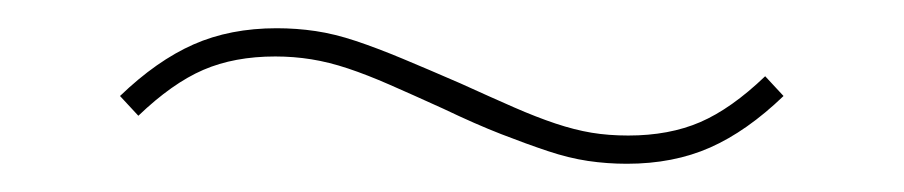

<svg xmlns="http://www.w3.org/2000/svg" viewBox="-20 -372 640 136"><path d="M424 -256Q410 -256 396.5 -258Q383 -260 368 -265Q353 -270 335 -277Q317 -284 294 -295Q272 -305 256 -312Q240 -319 226.5 -323.5Q213 -328 200.5 -330Q188 -332 175 -332Q146 -332 124 -322.5Q102 -313 78 -290L65 -304Q91 -329 117 -340.5Q143 -352 176 -352Q190 -352 203.5 -350Q217 -348 232 -343Q247 -338 265 -330.5Q283 -323 306 -313Q328 -303 344 -296Q360 -289 373.5 -284.5Q387 -280 399 -278Q411 -276 425 -276Q454 -276 476 -285.5Q498 -295 522 -318L535 -304Q509 -279 483 -267.5Q457 -256 424 -256Z"/></svg>

Font: IBM Plex Sans Thai Thin
Style: Regular
Weight: 100
Designer: Mike Abbink, Paul van der Laan, Pieter van Rosmalen, Ben Mitchell, Mark Frömberg
Foundry: Bold Monday
Version: Version 1.1